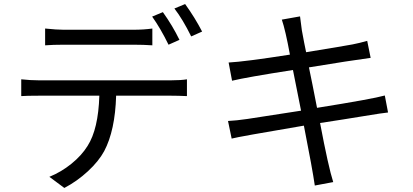

<svg xmlns="http://www.w3.org/2000/svg" viewBox="-20 -872 2040 949"><path d="M203 -731Q261 -725 294 -725H640Q690 -725 733 -731V-648Q690 -651 640 -651H295Q242 -651 203 -648ZM85 -480Q130 -475 171 -475H826Q874 -475 904 -480V-397Q860 -399 826 -399H554Q549 -227 495 -125Q468 -75 414.5 -25.5Q361 24 298 57L224 2Q283 -22 333.5 -63Q384 -104 413 -151Q466 -234 471 -399H171Q112 -399 85 -397ZM785 -812Q833 -745 867 -675L813 -651Q774 -731 732 -790ZM895 -852Q944 -784 979 -716L925 -692Q883 -777 842 -830Z M1413 -602Q1391 -722 1373 -775L1463 -791Q1463 -786 1472 -722Q1484 -656 1493 -614Q1689 -646 1722.5 -652.5Q1756 -659 1795 -670L1812 -586Q1714 -573 1507 -539Q1523 -463 1547 -339Q1822 -383 1882 -400L1898 -316Q1874 -314 1777.5 -298Q1681 -282 1562 -264Q1603 -47 1627 28L1536 45Q1524 -38 1482 -251Q1157 -196 1125 -187L1107 -274Q1148 -276 1202.5 -284Q1257 -292 1468 -325Q1450 -414 1428 -526Q1197 -490 1127 -473L1110 -563Q1189 -567 1413 -602Z"/></svg>

Font: Swei Fan Sans CJK TC
Style: Regular
Weight: 400
Version: Version 2.130